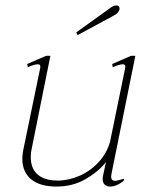

<svg xmlns="http://www.w3.org/2000/svg" viewBox="-20 -675 553 705"><path d="M265 -546 260 -556 381 -643Q387 -648 394 -651.5Q401 -655 408 -655Q419 -655 419 -643Q419 -637 413.5 -630Q408 -623 398 -618ZM388 -27Q388 -11 403 -11Q410 -11 436 -19L434 -11Q422 -1 409 4.5Q396 10 385 10Q372 10 364.5 3Q357 -4 357 -18Q357 -24 358 -28L369 -80Q342 -45 294.5 -17.5Q247 10 188 10Q126 10 94 -17Q62 -44 62 -92Q62 -106 65 -122L128 -427V-431Q128 -439 119 -439Q112 -439 101 -435.5Q90 -432 82 -428L80 -440L149 -470H165L97 -132Q93 -116 93 -98Q93 -56 118.5 -34Q144 -12 192 -12Q232 -12 272 -29.5Q312 -47 342 -79.5Q372 -112 384 -154L440 -427V-431Q440 -439 431 -439Q424 -439 413 -435.5Q402 -432 394 -428L392 -440L461 -470H477L390 -40Q388 -30 388 -27Z"/></svg>

Font: Taviraj Thin
Style: Italic
Weight: 250
Italic angle: -12°
Designer: Katatrad Team
Foundry: CadsonDemak
Version: Version 1.001